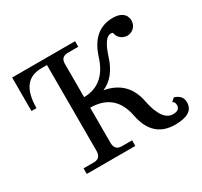

<svg xmlns="http://www.w3.org/2000/svg" viewBox="-153 -948 1226 1164"><g transform="rotate(-30 459.5 -366.0)"><path d="M367.2 -411.1Q513.7 -412.6 565.4 -576.7Q616.7 -740.7 756.8 -740.7Q791.5 -740.7 812.5 -729.5Q833.5 -718.3 841.1 -702.1Q848.6 -686 848.6 -670.4Q848.6 -656.7 843.5 -644.3Q838.4 -631.8 828.9 -622.3Q819.3 -612.8 806.9 -607.7Q794.4 -602.5 781.2 -602.5Q767.6 -602.5 752.4 -609.1Q737.3 -615.7 727.1 -629.2Q716.8 -642.6 714.4 -658.2Q713.4 -664.6 698.7 -664.6Q654.3 -664.6 616.7 -545.7Q579.1 -426.8 489.7 -388.7Q645 -360.8 675.5 -206.3Q706.1 -51.8 783.7 -51.8Q831.1 -51.8 831.1 -88.4Q831.1 -109.4 815.4 -118.7L837.4 -138.2Q892.1 -122.1 892.1 -72.8Q892.1 9.8 762.7 9.8Q606.4 9.8 572.8 -164.1Q539.1 -336.9 367.2 -337.4V-92.8Q367.2 -39.1 416 -39.1H488.3V0H148.4V-39.1H220.7Q269.5 -39.1 269.5 -92.8V-692.4H230.5Q84 -692.4 84 -498H48.8V-732.4H489.3V-693.4H416Q367.2 -693.4 367.2 -644.5Z"/></g></svg>

Font: Munson
Style: Regular
Weight: 400
Designer: Paul James MIller
Foundry: High-Logic / Made with FontCreator
Version: Version 2.10;May 5, 2019;FontCreator 11.5.0.2430 64-bit